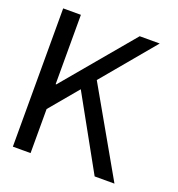

<svg xmlns="http://www.w3.org/2000/svg" viewBox="-121 -756 792 856"><g transform="rotate(20 275.0 -328.0)"><path d="M118 0V-209L231 -344L422 0H516L284 -407L492 -656H397L121 -327H118V-656H34V0Z"/></g></svg>

Font: Codetta
Style: Regular
Weight: 400
Italic angle: -11°
Designer: Ulrich Proeller
Foundry: PROSA GmbH
Version: Version 2.00;September 29, 2018;FontCreator 11.5.0.2427 64-b